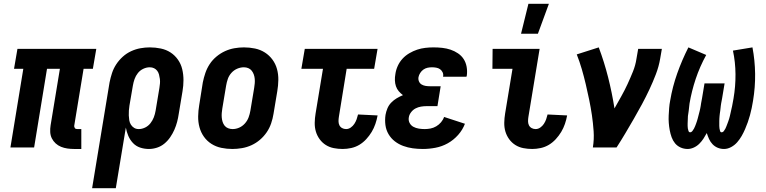

<svg xmlns="http://www.w3.org/2000/svg" viewBox="-20 -778 4040 1013"><path d="M409 8H371Q353 8 335.5 5.5Q318 3 302 -3.5Q286 -10 273.5 -21.5Q261 -33 253.5 -48Q246 -63 245 -81Q244 -99 247 -117L296 -415H228L160 0H35L103 -415H54L72 -520H488L470 -415H421L372 -117Q371 -113 372 -109Q373 -105 375 -102Q377 -99 381 -98Q385 -97 389 -97H409Z M591 215H466L558 -343Q563 -368 571 -392.5Q579 -417 593.5 -439Q608 -461 628 -479Q648 -497 672 -508Q696 -519 721 -523.5Q746 -528 770 -528Q800 -528 828.5 -522Q857 -516 880 -501Q903 -486 919 -463Q935 -440 941.5 -412.5Q948 -385 948 -355.5Q948 -326 943 -297L923 -177Q920 -156 914.5 -135Q909 -114 900 -93.5Q891 -73 878 -54Q865 -35 847.5 -20.5Q830 -6 808.5 1Q787 8 766 8Q741 8 719 0.5Q697 -7 681.5 -23.5Q666 -40 657 -61Q648 -82 644 -105ZM712 -97Q729 -97 745.5 -105Q762 -113 773.5 -127.5Q785 -142 791.5 -159Q798 -176 801 -194L821 -314Q823 -326 824 -338Q825 -350 823.5 -361.5Q822 -373 819 -384.5Q816 -396 809.5 -404.5Q803 -413 793 -418Q783 -423 770 -423Q753 -423 736 -415Q719 -407 707.5 -392.5Q696 -378 690 -361Q684 -344 681 -326L663 -221Q661 -208 660 -195Q659 -182 659.5 -169Q660 -156 662 -143.5Q664 -131 670.5 -120.5Q677 -110 687.5 -103.5Q698 -97 712 -97Z M1206 8Q1176 8 1147.5 2Q1119 -4 1095.5 -19Q1072 -34 1056 -56.5Q1040 -79 1032.5 -106.5Q1025 -134 1025.5 -164Q1026 -194 1031 -223L1050 -343Q1055 -368 1063.5 -393Q1072 -418 1086.5 -440Q1101 -462 1122 -479.5Q1143 -497 1167 -508Q1191 -519 1216.5 -523.5Q1242 -528 1267 -528Q1297 -528 1325.5 -522Q1354 -516 1377.5 -501Q1401 -486 1417.5 -463.5Q1434 -441 1441.5 -413.5Q1449 -386 1448.5 -356Q1448 -326 1443 -297L1423 -177Q1419 -152 1410.5 -127Q1402 -102 1387 -80Q1372 -58 1351.5 -40.5Q1331 -23 1307 -12Q1283 -1 1257 3.5Q1231 8 1206 8ZM1207 -97Q1225 -97 1242 -104.5Q1259 -112 1272 -126.5Q1285 -141 1291.5 -158.5Q1298 -176 1301 -194L1321 -314Q1323 -326 1324 -338Q1325 -350 1324 -362Q1323 -374 1319 -385Q1315 -396 1308 -405Q1301 -414 1290 -418.5Q1279 -423 1267 -423Q1249 -423 1231.5 -415.5Q1214 -408 1201 -393.5Q1188 -379 1182 -361.5Q1176 -344 1173 -326L1153 -206Q1151 -194 1150 -182Q1149 -170 1150 -158Q1151 -146 1154.5 -135Q1158 -124 1165 -115Q1172 -106 1183.5 -101.5Q1195 -97 1207 -97Z M1788 8Q1764 8 1741 3.5Q1718 -1 1699 -13Q1680 -25 1666.5 -43.5Q1653 -62 1646.5 -84Q1640 -106 1640.5 -130.5Q1641 -155 1645 -179L1684 -415H1570L1588 -520H1972L1954 -415H1809L1768 -162Q1766 -150 1766 -138.5Q1766 -127 1770.5 -117.5Q1775 -108 1784.5 -102.5Q1794 -97 1806 -97Q1819 -97 1830.5 -105Q1842 -113 1849.5 -124.5Q1857 -136 1861.5 -148.5Q1866 -161 1869 -174L1972 -169V-168Q1968 -146 1960.5 -124Q1953 -102 1941 -82Q1929 -62 1912.5 -44Q1896 -26 1876 -14Q1856 -2 1833 3Q1810 8 1788 8Z M2211 8Q2184 8 2158 4.5Q2132 1 2107.5 -8Q2083 -17 2063 -32.5Q2043 -48 2030 -70Q2017 -92 2013.5 -118.5Q2010 -145 2014 -172Q2017 -189 2024 -206Q2031 -223 2044 -236.5Q2057 -250 2073 -259.5Q2089 -269 2106 -276Q2094 -285 2084 -296.5Q2074 -308 2069 -323Q2064 -338 2063.5 -354.5Q2063 -371 2066 -387Q2069 -409 2078.5 -430Q2088 -451 2103.5 -468Q2119 -485 2139.5 -497Q2160 -509 2181 -516Q2202 -523 2224 -525.5Q2246 -528 2267 -528Q2291 -528 2313.5 -525.5Q2336 -523 2357 -516Q2378 -509 2396.5 -496.5Q2415 -484 2426.5 -466Q2438 -448 2442 -425.5Q2446 -403 2443 -380L2441 -373H2317L2318 -375Q2320 -387 2315 -397Q2310 -407 2301.5 -413Q2293 -419 2281.5 -421Q2270 -423 2259 -423Q2247 -423 2235.5 -420.5Q2224 -418 2214 -411Q2204 -404 2197 -393Q2190 -382 2188 -371Q2186 -359 2190.5 -348.5Q2195 -338 2204 -332.5Q2213 -327 2224 -325Q2235 -323 2247 -323H2305L2288 -218H2230Q2216 -218 2201 -215.5Q2186 -213 2172.5 -206Q2159 -199 2149 -186Q2139 -173 2137 -159Q2134 -143 2141 -129.5Q2148 -116 2161 -109Q2174 -102 2189.5 -99.5Q2205 -97 2221 -97Q2236 -97 2251.5 -100Q2267 -103 2281.5 -111.5Q2296 -120 2307 -133Q2318 -146 2323 -161L2433 -125Q2421 -93 2397 -66Q2373 -39 2342.5 -22Q2312 -5 2278 1.5Q2244 8 2211 8Z M2788 8Q2764 8 2741 3.5Q2718 -1 2699 -13Q2680 -25 2666.5 -43.5Q2653 -62 2646.5 -84Q2640 -106 2640.5 -130.5Q2641 -155 2645 -179L2684 -415H2578L2579 -520H2827L2768 -162Q2766 -150 2766 -138.5Q2766 -127 2770.5 -117.5Q2775 -108 2784.5 -102.5Q2794 -97 2806 -97Q2819 -97 2830.5 -105Q2842 -113 2849.5 -124.5Q2857 -136 2861.5 -148.5Q2866 -161 2869 -174L2972 -169V-168Q2968 -146 2960.5 -124Q2953 -102 2941 -82Q2929 -62 2912.5 -44Q2896 -26 2876 -14Q2856 -2 2833 3Q2810 8 2788 8ZM2729 -600 2768 -758H2876L2818 -600Z M3108 0Q3115 -43 3112 -86Q3109 -129 3103 -170Q3097 -211 3088.5 -252Q3080 -293 3070.5 -333.5Q3061 -374 3049.5 -413.5Q3038 -453 3023 -491L3139 -528Q3168 -451 3188.5 -370Q3209 -289 3222 -206Q3240 -238 3258 -270Q3276 -302 3291 -334.5Q3306 -367 3319.5 -400.5Q3333 -434 3338 -468L3347 -520H3472L3463 -468Q3456 -427 3440.5 -386.5Q3425 -346 3406.5 -306.5Q3388 -267 3367 -228Q3346 -189 3324 -151Q3302 -113 3279.5 -75Q3257 -37 3233 0Z M3608 8Q3588 8 3570.5 0Q3553 -8 3541.5 -22Q3530 -36 3523.5 -54Q3517 -72 3513.5 -91Q3510 -110 3508.5 -129.5Q3507 -149 3508 -168.5Q3509 -188 3510.5 -208Q3512 -228 3516 -248Q3528 -320 3553 -390.5Q3578 -461 3612 -528L3706 -488Q3672 -426 3650.5 -361.5Q3629 -297 3618 -232Q3617 -226 3616.5 -219Q3616 -212 3615 -205.5Q3614 -199 3613.5 -192.5Q3613 -186 3611.5 -179Q3610 -172 3609.5 -165.5Q3609 -159 3609 -152.5Q3609 -146 3608.5 -139.5Q3608 -133 3608 -126.5Q3608 -120 3608 -113.5Q3608 -107 3609 -100.5Q3610 -94 3612.5 -87Q3615 -80 3621 -80Q3628 -80 3633 -86.5Q3638 -93 3641.5 -99.5Q3645 -106 3647.5 -112.5Q3650 -119 3652.5 -125.5Q3655 -132 3657 -138.5Q3659 -145 3661 -152Q3663 -159 3664.5 -165.5Q3666 -172 3668 -179Q3670 -186 3671.5 -192.5Q3673 -199 3674.5 -206Q3676 -213 3677 -219.5Q3678 -226 3679 -233Q3680 -240 3681.5 -246.5Q3683 -253 3684 -260L3697 -338H3803L3790 -260Q3789 -253 3787.5 -246.5Q3786 -240 3785 -233.5Q3784 -227 3783 -220Q3782 -213 3781.5 -206.5Q3781 -200 3780 -193.5Q3779 -187 3778 -180Q3777 -173 3776.5 -166.5Q3776 -160 3775.5 -153.5Q3775 -147 3775 -140Q3775 -133 3775 -126.5Q3775 -120 3775 -113.5Q3775 -107 3776 -100.5Q3777 -94 3779 -87Q3781 -80 3787 -80Q3794 -80 3799 -86.5Q3804 -93 3807 -99Q3810 -105 3812.5 -111.5Q3815 -118 3817.5 -124.5Q3820 -131 3822.5 -138Q3825 -145 3827 -151.5Q3829 -158 3830.5 -164.5Q3832 -171 3833.5 -177.5Q3835 -184 3836.5 -191Q3838 -198 3839.5 -204.5Q3841 -211 3842.5 -217.5Q3844 -224 3845 -231Q3846 -238 3847.5 -244.5Q3849 -251 3850 -258Q3861 -322 3860.5 -386.5Q3860 -451 3847 -511L3950 -528Q3963 -460 3964 -389Q3965 -318 3953 -246Q3950 -227 3946 -208Q3942 -189 3937 -170.5Q3932 -152 3925.5 -133.5Q3919 -115 3911 -96.5Q3903 -78 3893 -60.5Q3883 -43 3869.5 -27.5Q3856 -12 3837.5 -2Q3819 8 3800 8Q3782 8 3766.5 1.5Q3751 -5 3739.5 -17Q3728 -29 3721 -44.5Q3714 -60 3709 -76Q3701 -61 3691.5 -46.5Q3682 -32 3669.5 -19.5Q3657 -7 3640.5 0.5Q3624 8 3608 8Z"/></svg>

Font: Iosevka Extrabold
Style: Italic
Weight: 800
Italic angle: -9°
Monospace: yes
Designer: Belleve Invis
Foundry: Belleve Invis
Version: Version 32.5.0; ttfautohint (v1.8.4)